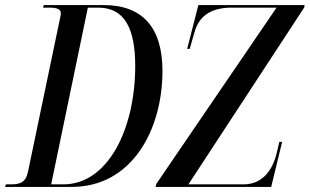

<svg xmlns="http://www.w3.org/2000/svg" viewBox="-50 -734 1216 754"><path d="M-30 0H232C466 0 588 -221 588 -456C588 -625 510 -714 358 -714H122L119 -704H143C172 -704 189 -699 189 -681C189 -674 186 -664 183 -649L60 -60C51 -16 27 -10 -8 -10H-27ZM561 0H1015L1058 -177H1047L1036 -130C1019 -64 980 -10 906 -10H690L1145 -705L1146 -714H729L685 -542H695L714 -608C734 -681 792 -704 860 -704H1036L564 -12ZM199 -10H151L295 -704H336C438 -704 481 -624 481 -475C481 -226 373 -10 199 -10Z"/></svg>

Font: Noto Serif Display ExtraCondensed Medium
Style: Italic
Weight: 500
Width: 2
Italic angle: -12°
Designer: Monotype Design Team
Foundry: Monotype Imaging Inc.
Version: Version 2.009